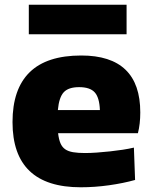

<svg xmlns="http://www.w3.org/2000/svg" viewBox="-20 -784 646 813"><path d="M322 9Q33 9 33 -267Q33 -407 105.5 -478Q178 -549 324 -549Q574 -549 574 -308Q574 -259 564 -220H226Q229 -194 236 -177.5Q243 -161 256 -152Q269 -143 289.5 -139.5Q310 -136 340 -136Q363 -136 390.5 -138Q418 -140 446 -143Q474 -146 500 -150Q526 -154 547 -159L552 -22Q502 -8 441.5 0.5Q381 9 322 9ZM315 -415Q270 -415 250 -393.5Q230 -372 225 -318H403Q401 -371 381 -393Q361 -415 315 -415ZM102 -764H516V-639H102Z"/></svg>

Font: Encode Sans Normal
Style: ExtraBold
Weight: 800
Designer: Pablo Impallari, Andres Torresi
Foundry: Pablo Impallari, Andres Torresi
Version: Version 1.000; ttfautohint (v1.00) -l 8 -r 50 -G 200 -x 14 -